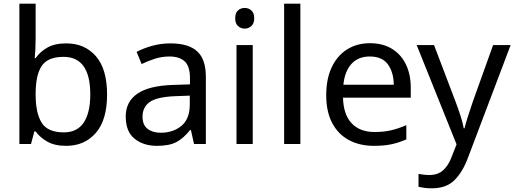

<svg xmlns="http://www.w3.org/2000/svg" viewBox="-20 -780 2786 1040"><path d="M173 -575Q173 -541 171.5 -511.5Q170 -482 168 -465H173Q196 -499 236 -522Q276 -545 339 -545Q439 -545 499.5 -475.5Q560 -406 560 -268Q560 -130 499 -60Q438 10 339 10Q276 10 236 -13Q196 -36 173 -68H166L148 0H85V-760H173ZM324 -472Q239 -472 206 -423Q173 -374 173 -271V-267Q173 -168 205.5 -115.5Q238 -63 326 -63Q398 -63 433.5 -116Q469 -169 469 -269Q469 -472 324 -472Z M903 -545Q1001 -545 1048 -502Q1095 -459 1095 -365V0H1031L1014 -76H1010Q975 -32 936.5 -11Q898 10 830 10Q757 10 709 -28.5Q661 -67 661 -149Q661 -229 724 -272.5Q787 -316 918 -320L1009 -323V-355Q1009 -422 980 -448Q951 -474 898 -474Q856 -474 818 -461.5Q780 -449 747 -433L720 -499Q755 -518 803 -531.5Q851 -545 903 -545ZM929 -259Q829 -255 790.5 -227Q752 -199 752 -148Q752 -103 779.5 -82Q807 -61 850 -61Q918 -61 963 -98.5Q1008 -136 1008 -214V-262Z M1306 -737Q1326 -737 1341.5 -723.5Q1357 -710 1357 -681Q1357 -653 1341.5 -639Q1326 -625 1306 -625Q1284 -625 1269 -639Q1254 -653 1254 -681Q1254 -710 1269 -723.5Q1284 -737 1306 -737ZM1349 -536V0H1261V-536Z M1607 0H1519V-760H1607Z M1984 -546Q2053 -546 2102.5 -516Q2152 -486 2178.5 -431.5Q2205 -377 2205 -304V-251H1838Q1840 -160 1884.5 -112.5Q1929 -65 2009 -65Q2060 -65 2099.5 -74.5Q2139 -84 2181 -102V-25Q2140 -7 2100 1.5Q2060 10 2005 10Q1929 10 1870.5 -21Q1812 -52 1779.5 -113.5Q1747 -175 1747 -264Q1747 -352 1776.5 -415Q1806 -478 1859.5 -512Q1913 -546 1984 -546ZM1983 -474Q1920 -474 1883.5 -433.5Q1847 -393 1840 -321H2113Q2112 -389 2081 -431.5Q2050 -474 1983 -474Z M2237 -536H2331L2447 -231Q2462 -191 2474 -154.5Q2486 -118 2492 -85H2496Q2502 -110 2515 -150.5Q2528 -191 2542 -232L2651 -536H2746L2515 74Q2487 150 2442.5 195Q2398 240 2320 240Q2296 240 2278 237.5Q2260 235 2247 232V162Q2258 164 2273.5 166Q2289 168 2306 168Q2352 168 2380.5 142Q2409 116 2425 73L2453 2Z"/></svg>

Font: Noto Sans Myanmar UI
Style: Regular
Weight: 400
Designer: Monotype Design Team
Foundry: Monotype Imaging Inc.
Version: Version 2.103; ttfautohint (v1.8.4.7-5d5b)